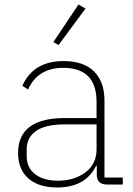

<svg xmlns="http://www.w3.org/2000/svg" viewBox="-20 -816 589 849"><path d="M358 -778 239 -617 216 -630 327 -796ZM60 -140Q60 -294 267 -294H407V-365Q407 -516 260 -516Q147 -516 104 -420L79 -437Q128 -546 261 -546Q349 -546 395.5 -500.5Q442 -455 442 -370V-31H523V0H453Q408 0 408 -44V-83H405Q358 13 233 13Q151 13 105.5 -27Q60 -67 60 -140ZM407 -156V-266H267Q181 -266 139.5 -237Q98 -208 98 -155V-126Q98 -74 135.5 -45.5Q173 -17 237 -17Q309 -17 358 -54Q407 -91 407 -156Z"/></svg>

Font: IBM Plex Sans JP ExtraLight
Style: Regular
Weight: 200
Designer: Mike Abbink; Paul van der Laan; Pieter van Rosmalen; Wujin Sim; Yejin Wi; Jinhee Kim; Boomi Park; Yona Kim; Kichan Ma
Foundry: Sandoll Inc.
Version: Version 1.001